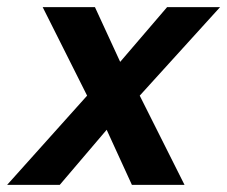

<svg xmlns="http://www.w3.org/2000/svg" viewBox="-45 -520 639 540"><path d="M75 -500H222L293 -346L425 -500H574L348 -251L474 0H326L255 -155L123 0H-25L200 -251Z"/></svg>

Font: Albert Sans
Style: Bold Italic
Weight: 700
Italic angle: -11.25°
Designer: Andreas Rasmussen
Foundry: a.Foundry
Version: Version 1.025